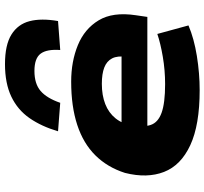

<svg xmlns="http://www.w3.org/2000/svg" viewBox="-46 -784 840 789"><g transform="rotate(-90 374.5 -389.0)"><path d="M399 11Q256 11 173 -27.5Q90 -66 63 -135.5Q36 -205 59 -296Q82 -368 131 -417.5Q180 -467 256 -492Q332 -517 434 -517Q517 -517 584 -489.5Q651 -462 686 -404Q721 -346 707 -252L700 -204H214L231 -310H558L536 -289Q541 -327 529.5 -349Q518 -371 492 -381Q466 -391 425 -391Q378 -391 342 -377Q306 -363 283 -334.5Q260 -306 253 -262L254 -267Q246 -221 256 -190.5Q266 -160 306 -145.5Q346 -131 424 -131Q481 -131 536.5 -140.5Q592 -150 630 -163L665 -35Q611 -12 539.5 -0.5Q468 11 399 11ZM347 -562 230 -571Q250 -639 284 -688Q318 -737 372.5 -763Q427 -789 506 -789Q585 -789 627.5 -762.5Q670 -736 682.5 -688Q695 -640 683 -571L564 -562Q568 -617 549 -642.5Q530 -668 478 -668Q425 -668 395.5 -642.5Q366 -617 347 -562Z"/></g></svg>

Font: Nunito Sans 7pt Expanded Black
Style: Italic
Weight: 900
Width: 7
Italic angle: -9°
Designer: Vernon Adams
Foundry: Vernon Adams
Version: Version 3.101;gftools[0.9.27]